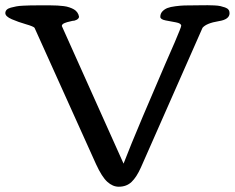

<svg xmlns="http://www.w3.org/2000/svg" viewBox="-58 -706 898 735"><path d="M820.8 -655.8Q820.8 -631.3 779.3 -625Q731.9 -617.2 717.3 -599.6L481.4 -64.9Q464.8 -27.8 445.6 -9.5Q426.3 8.8 396.5 8.8Q373.5 8.8 352.8 -10Q332 -28.8 309.6 -77.6L74.2 -599.6Q69.8 -605 41 -613.3Q12.2 -621.6 -12.7 -632.3Q-37.6 -643.1 -37.6 -655.8Q-37.6 -663.1 -32.5 -668.5Q-27.3 -673.8 -16.4 -676.8Q-5.4 -679.7 4.6 -681.6Q14.6 -683.6 32 -684.3Q49.3 -685.1 59.1 -685.3Q68.8 -685.5 86.4 -685.5Q89.8 -685.5 91.3 -685.5Q96.7 -685.5 107.4 -685.5Q121.6 -685.5 135.3 -685.5Q148.9 -685.5 161.9 -684.8Q174.8 -684.1 186.3 -682.6Q197.8 -681.2 207.8 -677.7Q217.8 -674.3 225.3 -669.9Q232.9 -665.5 238 -658.2Q243.2 -650.9 244.6 -641.6Q243.7 -634.8 235.6 -630.4Q227.5 -626 218.8 -626Q217.8 -625.5 210.7 -624Q203.6 -622.6 199.5 -621.3Q195.3 -620.1 189.7 -617.9Q184.1 -615.7 181.4 -612.8Q178.7 -609.9 178.7 -606.4L415 -79.6Q439.5 -143.6 488.5 -259.5Q537.6 -375.5 574.2 -460L610.8 -543.9Q635.7 -602.1 635.7 -607.4Q635.7 -616.7 615.7 -620.4Q595.7 -624 575.7 -627.9Q555.7 -631.8 555.7 -641.6Q555.7 -653.8 563.7 -662.4Q571.8 -670.9 583 -675.3Q594.2 -679.7 613.5 -682.1Q632.8 -684.6 647.7 -685.1Q662.6 -685.5 685.1 -685.5Q692.4 -685.5 710 -685.8Q727.5 -686 737.3 -686Q747.1 -686 762.2 -685.3Q777.3 -684.6 785.9 -682.6Q794.4 -680.7 803.5 -677.5Q812.5 -674.3 816.7 -668.9Q820.8 -663.6 820.8 -655.8Z"/></svg>

Font: Corben
Style: Regular
Weight: 400
Designer: vernon adams
Foundry: vernon adams
Version: Version 1.100